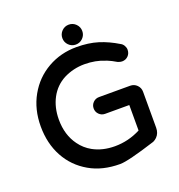

<svg xmlns="http://www.w3.org/2000/svg" viewBox="-151 -967 1041 1114"><g transform="rotate(-20 369.5 -410.0)"><path d="M353 -735.8Q335 -753.9 335 -779.3Q335 -804.7 353 -822.8Q371.1 -840.8 396.5 -840.8Q421.9 -840.8 439.9 -822.8Q458 -804.7 458 -779.3Q458 -753.9 439.9 -735.8Q421.9 -717.8 396.5 -717.8Q371.1 -717.8 353 -735.8ZM393.6 -703.1Q467.8 -703.1 525.9 -685.1Q584 -667 641.6 -631.8Q653.3 -626 660.6 -613.3Q668 -600.6 668 -587.9Q668 -564.5 652.8 -549.3Q637.7 -534.2 615.2 -534.2Q604.5 -534.2 589.8 -540Q558.6 -558.6 536.1 -567.4Q513.7 -576.2 499 -580.6Q484.4 -585 468.8 -587.9Q437.5 -593.8 403.3 -593.8Q335 -593.8 274.4 -563.5Q216.8 -533.2 185.5 -475.1Q154.3 -417 154.3 -341.8Q154.3 -247.1 203.1 -180.7Q231.4 -141.6 273.4 -118.2Q332 -85.9 408.2 -85.9Q492.2 -85.9 567.4 -125V-281.2Q567.4 -282.2 567.4 -282.2Q567.4 -282.2 566.4 -282.2H418Q396.5 -282.2 381.3 -297.4Q366.2 -312.5 366.2 -334Q366.2 -355.5 381.3 -370.6Q396.5 -385.7 418 -385.7H610.4Q634.8 -385.7 651.9 -368.7Q668.9 -351.6 668.9 -327.1V-105.5Q668.9 -71.3 647.5 -49.8Q637.7 -40 625 -34.2Q450.2 21.5 401.4 21.5Q292 21.5 212.9 -24.4Q130.9 -71.3 86.4 -153.3Q42 -235.4 42 -340.8Q42 -446.3 88.4 -528.8Q134.8 -611.3 215.3 -657.2Q295.9 -703.1 393.6 -703.1ZM567.4 -283.2Z"/></g></svg>

Font: FakePearl
Style: SemiBold
Weight: 400
Version: Version 1.2